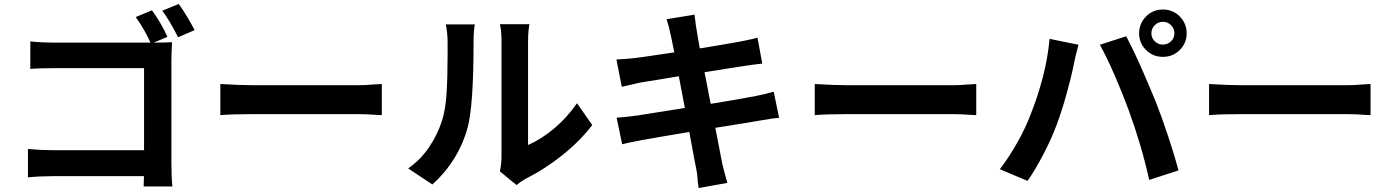

<svg xmlns="http://www.w3.org/2000/svg" viewBox="-20 -887 7030 969"><path d="M825 -701 742 -666Q713 -733 665 -801L747 -835Q794 -770 825 -701ZM962 -735 879 -699Q832 -790 799 -833L882 -867Q924 -809 962 -735ZM257 -672H760Q816 -672 848 -674Q845 -605 845 -582V-64Q845 6 850 54H705Q707 -4 707 -48V-543H257Q170 -543 133 -539V-678Q189 -672 257 -672ZM245 -129H786V2H249Q185 2 121 8V-135Q187 -129 245 -129Z M1253 -457H1486H1578H1665H1739H1790Q1825 -457 1856 -460L1907 -463V-306L1882 -307Q1832 -311 1790 -311H1578H1485H1395H1315H1253Q1154 -311 1092 -306V-463Q1192 -457 1253 -457Z M2511 -96V-322V-432V-538V-625V-679Q2511 -713 2508 -738Q2503 -765 2503 -765H2652Q2651 -764 2648 -738Q2645 -713 2645 -678V-458V-362V-272V-199V-155Q2715 -186 2779.5 -241Q2844 -296 2892 -366L2969 -256Q2908 -176 2819.5 -105Q2731 -34 2630 17Q2604 32 2587 47L2503 -22Q2511 -62 2511 -96ZM2210 -276Q2228 -330 2233.5 -412.5Q2239 -495 2239 -609V-672Q2239 -719 2230 -764H2377Q2375 -761 2372.5 -736Q2370 -711 2370 -673Q2370 -355 2340 -243Q2317 -159 2271.5 -86Q2226 -13 2162 44L2040 -37Q2102 -80 2145 -143.5Q2188 -207 2210 -276Z M3355 -754Q3347 -778 3344 -790L3485 -813L3490 -776Q3492 -753 3496 -735Q3512 -633 3545 -475Q3609 -148 3625 -62Q3634 -23 3651 36L3506 62Q3501 33 3500 9Q3499 -9 3493 -39Q3489 -57 3485 -79.5Q3481 -102 3476 -128L3441 -317L3422 -418Q3372 -684 3364 -714ZM3184 -594 3222 -599Q3334 -615 3446 -632Q3621 -660 3709 -676L3739 -682Q3784 -691 3803 -697L3827 -566Q3798 -563 3784 -561L3735 -554L3658 -542Q3510 -518 3460 -511Q3309 -487 3210 -470Q3141 -455 3118 -449L3091 -587Q3142 -589 3184 -594ZM3196 -304Q3352 -328 3486 -350Q3572 -363 3733 -391Q3766 -398 3783 -400Q3851 -414 3885 -424L3912 -292Q3884 -291 3806 -277L3741 -266Q3534 -233 3503 -228Q3491 -226 3459 -221Q3407 -212 3328.5 -199Q3250 -186 3220 -180Q3140 -165 3120 -159L3092 -293Q3118 -294 3196 -304Z M4253 -457H4486H4578H4665H4739H4790Q4825 -457 4856 -460L4907 -463V-306L4882 -307Q4832 -311 4790 -311H4578H4485H4395H4315H4253Q4154 -311 4092 -306V-463Q4192 -457 4253 -457Z M5849 -662Q5873 -662 5890 -678.5Q5907 -695 5907 -719Q5907 -743 5890 -760Q5873 -777 5849 -777Q5825 -777 5808 -760Q5791 -743 5791 -719Q5791 -695 5808 -678.5Q5825 -662 5849 -662ZM5849 -839Q5900 -839 5934.5 -803.5Q5969 -768 5969 -719Q5969 -669 5934 -634.5Q5899 -600 5849 -600Q5799 -600 5764 -634.5Q5729 -669 5729 -719Q5729 -768 5763.5 -803.5Q5798 -839 5849 -839ZM5277 -691 5423 -661Q5406 -599 5399 -561Q5388 -504 5363.5 -415.5Q5339 -327 5314 -260Q5286 -185 5246 -108.5Q5206 -32 5166 26L5026 -33Q5073 -94 5115 -169Q5157 -244 5182 -311Q5218 -401 5243.5 -499.5Q5269 -598 5277 -691ZM5531 -661 5664 -704Q5702 -631 5735 -556.5Q5768 -482 5812 -376Q5843 -298 5875.5 -199.5Q5908 -101 5928 -27L5780 21Q5741 -154 5676 -332Q5644 -419 5604 -510.5Q5564 -602 5531 -661Z M6243 -457H6476H6568H6655H6729H6780Q6815 -457 6846 -460L6897 -463V-306L6872 -307Q6822 -311 6780 -311H6568H6475H6385H6305H6243Q6144 -311 6082 -306V-463Q6182 -457 6243 -457Z"/></svg>

Font: Merged Yaku Han JP
Style: Bold
Weight: 700
Designer: Ryoko NISHIZUKA 西塚涼子 (kana, bopomofo & ideographs); Paul D. Hunt (Latin, Greek & Cyrillic); Sandoll Communications 산돌커뮤니
Foundry: Adobe
Version: Version 2.004